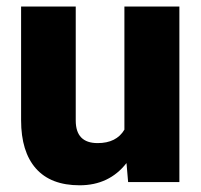

<svg xmlns="http://www.w3.org/2000/svg" viewBox="-20 -548 604 578"><path d="M360.8 -57.1Q308.6 9.8 219.7 9.8Q132.8 9.8 88.1 -40.8Q43.5 -91.3 43.5 -186V-528.3H208V-185.1Q208 -117.2 273.9 -117.2Q330.6 -117.2 354.5 -157.7V-528.3H520V0H365.7Z"/></svg>

Font: TypoPRO Roboto
Style: Regular
Weight: 900
Designer: Google
Version: Version 2.136; 2016